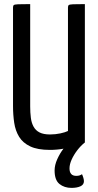

<svg xmlns="http://www.w3.org/2000/svg" viewBox="-20 -720 477 935"><path d="M328.3 195Q293.3 195 269.6 176Q245.9 156.9 245.9 110.2Q245.9 83.8 258.8 55.3Q271.6 26.8 289.1 4.1Q274.8 6.9 257.6 8.4Q240.4 10 223.4 10Q163 10 127.2 -7.1Q91.3 -24.1 73.2 -53.7Q55 -83.3 49.2 -122Q43.4 -160.6 43.4 -204.3V-682.9Q43.4 -691.8 47 -695.1Q50.6 -698.4 67.9 -699.2Q85.2 -700 127 -700V-201.7Q127 -171.8 130.2 -146.5Q133.4 -121.3 143.6 -103Q153.7 -84.6 172.9 -74.9Q192.1 -65.2 223.4 -65.2Q249.6 -65.2 273.9 -70.4Q298.2 -75.7 311 -82.1V-683.2Q311 -692.1 314.8 -695.2Q318.6 -698.4 335.7 -699.2Q352.9 -700 393.3 -700V-26.2Q373.3 -10.6 356.2 11.9Q339 34.5 328.8 57.4Q318.5 80.4 318.5 99.9Q318.5 136.4 351.3 136.4Q360.3 136.4 367 134.4Q373.7 132.3 379.4 128.3Q383.4 136.9 386 146.2Q388.7 155.5 388.7 162.5Q388.7 179.5 371.5 187.3Q354.3 195 328.3 195Z"/></svg>

Font: Yanone Kaffeesatz ExtraLight
Style: Regular
Weight: 200
Designer: Yanone (Cyrillic: Daniel Pouzeot, Huerta Tipografica, and Cyreal)
Foundry: Yanone
Version: Version 2.003